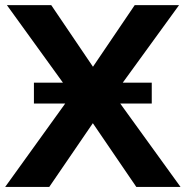

<svg xmlns="http://www.w3.org/2000/svg" viewBox="-35 -739 733 759"><path d="M159.7 0 332 -252 503.9 0H678.7L440.4 -329.6H564.9V-412.1H450.2L672.9 -718.8H497.6L332.5 -475.1L167.5 -718.8H-7.8L213.9 -412.1H99.1V-329.6H222.7L-14.6 0Z"/></svg>

Font: Winston
Style: Bold
Weight: 700
Designer: Vernon Adams, Kim Jin-seong, David Berlow, Cristiano Sobral
Foundry: The Winston Project Authors
Version: Version 3.004